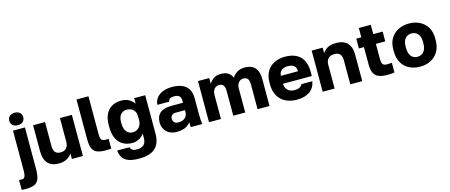

<svg xmlns="http://www.w3.org/2000/svg" viewBox="-80 -1459 5599 2390"><g transform="rotate(-15 2719.0 -263.5)"><path d="M24 213Q13 213 -1 212.5Q-15 212 -26 210V82Q-18 84 -8.5 84.5Q1 85 9 85Q25 85 36.5 77.5Q48 70 54 48Q60 26 60 -15V-530H214V0Q214 84 197.5 130Q181 176 139.5 194.5Q98 213 24 213ZM137 -580Q94 -580 70.5 -602.5Q47 -625 47 -660Q47 -695 70.5 -717.5Q94 -740 137 -740Q180 -740 203.5 -717.5Q227 -695 227 -660Q227 -625 203.5 -602.5Q180 -580 137 -580Z M506 13Q415 13 367 -39Q319 -91 319 -197V-530H473V-221Q473 -169 494.5 -142Q516 -115 564 -115Q598 -115 620.5 -129Q643 -143 654 -167Q665 -191 665 -221V-530H819V0H677V-72Q656 -36 613.5 -11.5Q571 13 506 13Z M1109 6Q1045 6 1004 -9.5Q963 -25 943.5 -66.5Q924 -108 924 -187V-700H1078V-210Q1078 -161 1091.5 -141.5Q1105 -122 1148 -122Q1160 -122 1168 -122.5Q1176 -123 1184 -124V3Q1174 4 1162.5 4.5Q1151 5 1137.5 5.5Q1124 6 1109 6Z M1489 213Q1403 213 1351.5 193Q1300 173 1276.5 134.5Q1253 96 1249 45H1406Q1411 63 1428.5 79Q1446 95 1489 95Q1549 95 1579.5 67.5Q1610 40 1610 -20V-77Q1583 -38 1542.5 -17.5Q1502 3 1457 3Q1388 3 1336.5 -27Q1285 -57 1257 -116Q1229 -175 1229 -265V-285Q1229 -369 1256.5 -426.5Q1284 -484 1335.5 -513.5Q1387 -543 1457 -543Q1519 -543 1560.5 -516.5Q1602 -490 1622 -458V-530H1764V-35Q1764 89 1697.5 151Q1631 213 1489 213ZM1494 -124Q1527 -124 1553 -139Q1579 -154 1594.5 -182.5Q1610 -211 1610 -250V-300Q1610 -338 1594.5 -363.5Q1579 -389 1553 -402.5Q1527 -416 1494 -416Q1447 -416 1417 -383.5Q1387 -351 1387 -285V-265Q1387 -196 1417.5 -160Q1448 -124 1494 -124Z M2029 13Q1972 13 1931.5 -9Q1891 -31 1870 -69.5Q1849 -108 1849 -155Q1849 -234 1897.5 -276Q1946 -318 2044 -318H2194V-340Q2194 -388 2171.5 -406Q2149 -424 2109 -424Q2071 -424 2053 -412.5Q2035 -401 2033 -375H1879Q1882 -423 1909.5 -461Q1937 -499 1988.5 -521Q2040 -543 2114 -543Q2184 -543 2237 -522Q2290 -501 2319.5 -454.5Q2349 -408 2349 -330V-135Q2349 -93 2351 -61.5Q2353 -30 2357 0H2210Q2209 -17 2207.5 -30Q2206 -43 2206 -62Q2182 -30 2139.5 -8.5Q2097 13 2029 13ZM2079 -96Q2112 -96 2138 -108Q2164 -120 2179 -144.5Q2194 -169 2194 -200V-222H2074Q2040 -222 2023.5 -204Q2007 -186 2007 -163Q2007 -133 2023.5 -114.5Q2040 -96 2079 -96Z M2444 0V-530H2589V-454Q2607 -489 2645 -516Q2683 -543 2739 -543Q2802 -543 2836.5 -519Q2871 -495 2887 -454Q2907 -492 2949 -517.5Q2991 -543 3048 -543Q3134 -543 3179 -494.5Q3224 -446 3224 -350V0H3070V-312Q3070 -368 3052.5 -391.5Q3035 -415 2996 -415Q2973 -415 2953.5 -402.5Q2934 -390 2922.5 -367Q2911 -344 2911 -312V0H2757V-312Q2757 -368 2739.5 -391.5Q2722 -415 2682 -415Q2659 -415 2640 -402.5Q2621 -390 2609.5 -367Q2598 -344 2598 -312V0Z M3574 13Q3496 13 3434 -16.5Q3372 -46 3335.5 -107Q3299 -168 3299 -260V-280Q3299 -368 3334 -426Q3369 -484 3429.5 -513.5Q3490 -543 3564 -543Q3695 -543 3762 -475.5Q3829 -408 3829 -280V-224H3457Q3459 -185 3475.5 -159Q3492 -133 3518 -121.5Q3544 -110 3574 -110Q3618 -110 3643.5 -123.5Q3669 -137 3677 -160H3819Q3803 -73 3740 -30Q3677 13 3574 13ZM3569 -420Q3541 -420 3516 -411Q3491 -402 3475.5 -381.5Q3460 -361 3458 -326H3678Q3678 -363 3663 -383.5Q3648 -404 3623.5 -412Q3599 -420 3569 -420Z M3909 0V-530H4051V-458Q4071 -494 4113.5 -518.5Q4156 -543 4227 -543Q4322 -543 4370.5 -492Q4419 -441 4419 -345V0H4265V-310Q4265 -362 4242.5 -388.5Q4220 -415 4169 -415Q4132 -415 4108.5 -400.5Q4085 -386 4074 -362.5Q4063 -339 4063 -310V0Z M4739 6Q4673 6 4631 -11.5Q4589 -29 4569 -69.5Q4549 -110 4549 -180V-404H4484V-530H4549V-650H4703V-530H4824V-404H4703V-205Q4703 -160 4717.5 -141Q4732 -122 4774 -122Q4804 -122 4834 -125V0Q4815 3 4794 4.5Q4773 6 4739 6Z M5164 13Q5090 13 5028.5 -16Q4967 -45 4930.5 -106.5Q4894 -168 4894 -260V-280Q4894 -366 4930.5 -424.5Q4967 -483 5028.5 -513Q5090 -543 5164 -543Q5239 -543 5300 -513Q5361 -483 5397.5 -424.5Q5434 -366 5434 -280V-260Q5434 -169 5397.5 -108.5Q5361 -48 5300 -17.5Q5239 13 5164 13ZM5164 -115Q5200 -115 5225 -132.5Q5250 -150 5263 -183Q5276 -216 5276 -260V-280Q5276 -320 5263 -350Q5250 -380 5225 -397.5Q5200 -415 5164 -415Q5128 -415 5103 -397.5Q5078 -380 5065 -350Q5052 -320 5052 -280V-260Q5052 -214 5065 -181.5Q5078 -149 5103 -132Q5128 -115 5164 -115Z"/></g></svg>

Font: Golos Text
Style: Bold
Weight: 700
Designer: A.Korolkova, Vitaly Kuzmin
Foundry: ParaType Ltd
Version: Version 2.004